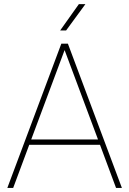

<svg xmlns="http://www.w3.org/2000/svg" viewBox="-20 -926 637 946"><path d="M16.1 0ZM472.7 -212.4H124L44.9 0H16.1L282.2 -710.9H307.6H314.5L580.6 0H551.8ZM462.9 -238.8 298.3 -679.2 133.8 -238.8ZM400.9 -905.8 305.7 -775.9H276.4L368.7 -905.8Z"/></svg>

Font: Heebo Thin
Style: Regular
Weight: 250
Designer: Oded Ezer
Foundry: Meir Sadan
Version: Version 2.001; ttfautohint (v1.5.14-ce02) -l 8 -r 50 -G 200 